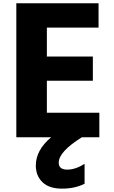

<svg xmlns="http://www.w3.org/2000/svg" viewBox="-20 -792 687 1154"><path d="M78.1 33.2V-772.5H572.3V-626H261.7V-452.1H538.1V-306.6H261.7V-114.3H577.1V33.2H471.7Q333 120.1 333 185.5Q333 227.5 383.8 227.5Q434.6 227.5 488.3 192.4V312.5Q429.7 341.8 352.5 341.8Q275.4 341.8 235.4 303.2Q195.3 264.6 195.3 203.1Q195.3 110.4 287.1 33.2Z"/></svg>

Font: GenEi M Gothic v2 Heavy
Style: Regular
Weight: 800
Version: Version 2.0